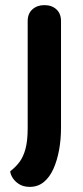

<svg xmlns="http://www.w3.org/2000/svg" viewBox="-20 -500 323 749"><path d="M96 229Q71 229 54 218Q37 207 28.5 192.5Q20 178 20 168Q41 152 56 132Q71 112 79.5 80.5Q88 49 88 0V-418Q88 -447 106.5 -463.5Q125 -480 153 -480Q182 -480 200 -463.5Q218 -447 218 -418V0Q218 44 210.5 85Q203 126 188.5 158.5Q174 191 151 210Q128 229 96 229Z"/></svg>

Font: El Messiri
Style: Regular
Weight: 400
Designer: Mohamed Gaber
Foundry: Kief Type Foundry
Version: Version 2.020